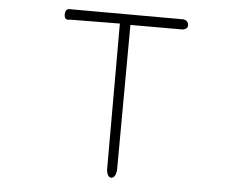

<svg xmlns="http://www.w3.org/2000/svg" viewBox="-53 -819 1106 886"><g transform="rotate(5 500.0 -376.0)"><path d="M517 -32Q512 2 494 3Q476 4 471 -29V-709L241 -707Q214 -700 214 -729Q214 -758 239 -755L763 -754Q784 -749 785 -730Q787 -712 763 -707H520Z"/></g></svg>

Font: Yomogi
Style: Regular
Weight: 400
Designer: satsuyako
Foundry: satsuyako
Version: Version 3.100